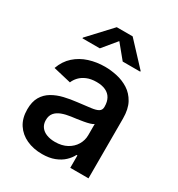

<svg xmlns="http://www.w3.org/2000/svg" viewBox="-183 -882 936 1011"><g transform="rotate(30 285.0 -376.5)"><path d="M223.1 11.7Q170.9 11.7 129.2 -7.3Q87.4 -26.4 63.2 -63.2Q39.1 -100.1 39.1 -153.8Q39.1 -200.2 56.6 -230.2Q74.2 -260.3 104.5 -278.1Q134.8 -295.9 171.9 -304.7Q209 -313.5 248.5 -317.9Q296.4 -323.7 326.4 -327.4Q356.4 -331.1 370.6 -339.8Q384.8 -348.6 384.8 -367.2V-370.1Q384.8 -398.9 373.5 -419.2Q362.3 -439.5 339.8 -450.2Q317.4 -460.9 284.2 -460.9Q250 -460.9 225.3 -450.4Q200.7 -439.9 185.3 -423.6Q169.9 -407.2 162.6 -388.7L54.7 -414.1Q72.3 -462.9 106.7 -493.4Q141.1 -523.9 186.5 -538.3Q231.9 -552.7 282.7 -552.7Q317.9 -552.7 356 -544.4Q394 -536.1 426.8 -515.4Q459.5 -494.6 479.7 -457.8Q500 -420.9 500 -363.3V0H389.2V-75.2H383.8Q372.6 -52.7 351.6 -33Q330.6 -13.2 298.6 -0.7Q266.6 11.7 223.1 11.7ZM250.5 -77.6Q292.5 -77.6 322.8 -94.2Q353 -110.8 369.1 -137.9Q385.3 -165 385.3 -196.3V-264.2Q379.4 -258.8 363.8 -254.2Q348.1 -249.5 328.1 -246.1Q308.1 -242.7 289.3 -240Q270.5 -237.3 257.8 -235.8Q228.5 -231.9 204.1 -222.9Q179.7 -213.9 165.8 -197.3Q151.9 -180.7 151.9 -153.8Q151.9 -128.9 164.6 -111.8Q177.2 -94.7 199.5 -86.2Q221.7 -77.6 250.5 -77.6ZM209.5 -622.6H104V-627L231 -763.7H327.6L455.1 -627V-622.6H348.6L279.3 -707Z"/></g></svg>

Font: Inter
Style: 540
Weight: 540
Designer: Rasmus Andersson
Foundry: rsms
Version: Version 4.001;git-66647c0bb